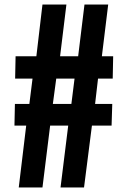

<svg xmlns="http://www.w3.org/2000/svg" viewBox="-20 -830 564 850"><path d="M96 -274H44L46 -370H110L124 -482H47L49 -581H141L168 -810H274L246 -581H326L354 -810H459L431 -581H481L479 -482H414L401 -370H477L474 -274H387L352 0H248L282 -274H202L168 0H63ZM296 -370 310 -482H229L214 -370Z"/></svg>

Font: Oswald SemiBold
Style: Regular
Weight: 400
Version: Version